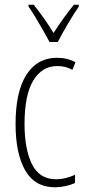

<svg xmlns="http://www.w3.org/2000/svg" viewBox="-20 -784 360 814"><path d="M214 10Q128 10 87 -61.5Q46 -133 46 -258Q46 -395 92 -467Q138 -539 221 -539Q266 -539 300 -520L287 -488Q258 -504 223 -504Q158 -504 121 -442.5Q84 -381 84 -259Q84 -152 115.5 -88Q147 -24 218 -24Q257 -24 298 -43V-8Q280 0 257.5 5Q235 10 214 10ZM190 -606Q177 -630 161 -658.5Q145 -687 129 -713Q113 -739 101 -756V-764H123Q142 -740 165 -708Q188 -676 207 -644Q228 -677 247.5 -704Q267 -731 293 -764H314V-756Q292 -724 267.5 -682.5Q243 -641 225 -606Z"/></svg>

Font: Noto Sans Tamil ExtraCondensed ExtraLight
Style: Regular
Weight: 200
Width: 2
Designer: Jelle Bosma - Monotype Design Team
Foundry: Monotype Imaging Inc.
Version: Version 2.004; ttfautohint (v1.8.4.7-5d5b)